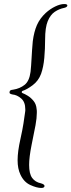

<svg xmlns="http://www.w3.org/2000/svg" viewBox="-20 -742 353 949"><path d="M184 187Q162 187 130 172.5Q98 158 81 121Q67 92 67 50Q67 28 70.5 2Q74 -24 81 -55Q92 -105 96 -132Q100 -159 104 -187Q105 -191 105 -194.5Q105 -198 105 -202Q105 -238 84.5 -255.5Q64 -273 42 -275Q27 -278 27 -284Q27 -292 31 -295Q35 -298 46 -299Q78 -304 101.5 -322.5Q125 -341 131 -387Q134 -414 136 -453.5Q138 -493 142 -538Q148 -585 162.5 -618Q177 -651 206 -678Q228 -698 253 -710Q278 -722 297 -722H299Q313 -722 313 -714Q311 -706 297 -703Q272 -698 250.5 -683.5Q229 -669 216 -637.5Q203 -606 203 -547Q203 -501 199 -456Q195 -411 183 -377Q170 -342 141 -320.5Q112 -299 92 -293Q88 -292 87.5 -287.5Q87 -283 91 -282Q102 -278 117.5 -268.5Q133 -259 146 -243Q159 -227 161 -203Q162 -199 162 -194Q162 -189 162 -184Q162 -159 155.5 -123Q149 -87 136 -25Q124 35 124 73Q124 117 139 137.5Q154 158 182 164Q200 169 200 177Q200 187 184 187Z"/></svg>

Font: Kings
Style: Regular
Weight: 400
Designer: Robert E. Leuschke
Foundry: Robert E. Leuschke
Version: Version 1.010; ttfautohint (v1.8.3)